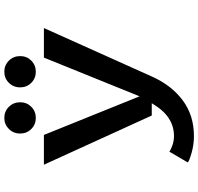

<svg xmlns="http://www.w3.org/2000/svg" viewBox="-34 -690 919 890"><g transform="rotate(-90 425.0 -244.5)"><path d="M251.5 -610Q251.5 -641 272.5 -662.2Q293.5 -683.5 324 -683.5Q354.5 -683.5 375.5 -662.2Q396.5 -641 396.5 -610Q396.5 -579.5 375.5 -558.5Q354.5 -537.5 324 -537.5Q293.5 -537.5 272.5 -558.5Q251.5 -579.5 251.5 -610ZM465.5 -610Q465.5 -641 486.5 -662.2Q507.5 -683.5 538 -683.5Q568.5 -683.5 589.5 -662.2Q610.5 -641 610.5 -610Q610.5 -579.5 589.5 -558.5Q568.5 -537.5 538 -537.5Q507.5 -537.5 486.5 -558.5Q465.5 -579.5 465.5 -610ZM245 -500 424 -56.5 603.5 -500H740.5L516 0Q475.5 91 405.8 143.2Q336 195.5 239.5 195.5Q201 195.5 163.5 185Q126 174.5 117.5 167L167.5 81.5Q176.5 88.5 197.2 95.8Q218 103 239.5 103Q286 103 323.2 78.2Q360.5 53.5 392 0H335L107 -500Z"/></g></svg>

Font: League Mono Wide Medium
Style: Regular
Weight: 500
Width: 8
Designer: Tyler Finck
Foundry: The League of Moveable Type / Tyler Finck
Version: Version 2.210